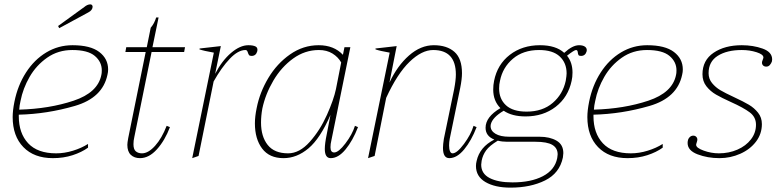

<svg xmlns="http://www.w3.org/2000/svg" viewBox="-20 -714 3557 879"><path d="M251 -585 246 -595 366 -682Q380 -694 394 -694Q398 -694 401 -691Q404 -688 404 -683Q404 -676 399 -669Q394 -662 384 -657ZM475 -396Q475 -384 472 -372Q450 -266 322.5 -229Q195 -192 66 -189V-182Q66 -104 109 -58Q152 -12 237 -12Q275 -12 314 -24Q353 -36 383 -55V-38Q354 -17 312.5 -3.5Q271 10 222 10Q136 10 87 -40.5Q38 -91 38 -178Q38 -208 46 -248Q61 -323 99 -382Q137 -441 192 -474Q247 -507 312 -507Q394 -507 434.5 -476Q475 -445 475 -396ZM446 -392Q446 -431 414 -458Q382 -485 311 -485Q246 -485 196 -450Q146 -415 115.5 -362Q85 -309 74 -252Q69 -231 68 -212Q206 -216 317 -253Q428 -290 444 -371Q446 -378 446 -392Z M595 -87Q591 -70 591 -54Q591 -30 602 -21Q613 -12 630 -12Q659 -12 690 -46.5Q721 -81 743 -138L758 -132Q735 -71 698.5 -30.5Q662 10 621 10Q595 10 579 -5Q563 -20 563 -51Q563 -60 567 -82L647 -476H554L558 -498H652L670 -587Q687 -607 695 -634H706L678 -498H827L823 -476H674Z M1158 -480Q1152 -458 1132 -458Q1123 -458 1120 -462Q1117 -466 1114 -475.5Q1111 -485 1104 -485Q1070 -485 1032 -445Q994 -405 958 -341L889 0L860 10L959 -473Q913 -481 893 -488L894 -492L991 -503L965 -376Q996 -436 1037.5 -471.5Q1079 -507 1117 -507Q1138 -507 1149.5 -501.5Q1161 -496 1158 -480Z M1147 -149Q1147 -181 1155 -219Q1169 -291 1208.5 -357Q1248 -423 1308 -465Q1368 -507 1439 -507Q1509 -507 1550 -463L1557 -498H1584L1497 -71Q1493 -55 1493 -40Q1493 -16 1510 -16Q1530 -16 1561.5 -57.5Q1593 -99 1605 -138L1619 -132Q1595 -70 1562 -30Q1529 10 1494 10Q1467 10 1467 -32Q1467 -57 1476 -100L1493 -188Q1446 -80 1392.5 -35Q1339 10 1278 10Q1213 10 1180 -34Q1147 -78 1147 -149ZM1518 -306 1542 -428Q1528 -453 1502 -469Q1476 -485 1440 -485Q1376 -485 1322 -446Q1268 -407 1231.5 -345Q1195 -283 1181 -217Q1175 -184 1175 -153Q1175 -89 1205.5 -50.5Q1236 -12 1299 -12Q1351 -12 1398 -64.5Q1445 -117 1476.5 -187.5Q1508 -258 1518 -306Z M2162 -132Q2138 -70 2105 -30Q2072 10 2037 10Q2008 10 2008 -37Q2008 -52 2012 -78L2059 -305Q2067 -347 2067 -373Q2067 -485 1963 -485Q1911 -485 1855 -431Q1799 -377 1748 -266L1695 0L1665 10L1764 -473Q1718 -481 1699 -488V-492L1796 -503L1763 -336Q1799 -413 1852.5 -460Q1906 -507 1966 -507Q2026 -507 2060.5 -476.5Q2095 -446 2095 -379Q2095 -352 2087 -312L2039 -79Q2036 -64 2036 -48Q2036 -32 2040 -22Q2044 -12 2052 -12Q2072 -12 2104 -55Q2136 -98 2148 -138Z M2666 -480Q2660 -458 2640 -458Q2631 -458 2628.5 -462Q2626 -466 2625 -475.5Q2624 -485 2617 -485Q2609 -485 2576 -459Q2601 -428 2601 -382Q2601 -361 2597 -344Q2581 -269 2524 -225Q2467 -181 2386 -181Q2324 -181 2286 -207Q2235 -177 2227 -145Q2226 -142 2226 -137Q2226 -115 2248.5 -101.5Q2271 -88 2312 -88H2450Q2497 -88 2528 -70Q2559 -52 2559 -13Q2559 -7 2557 7Q2542 79 2475.5 112Q2409 145 2317 145Q2246 145 2202.5 119.5Q2159 94 2159 46Q2159 35 2162 23Q2176 -41 2243 -75Q2203 -91 2203 -129Q2203 -179 2271 -219Q2238 -252 2238 -304Q2238 -325 2242 -344Q2257 -419 2314 -463Q2371 -507 2452 -507Q2525 -507 2563 -472Q2601 -507 2631 -507Q2649 -507 2658.5 -500Q2668 -493 2666 -480ZM2574 -378Q2574 -426 2542.5 -455.5Q2511 -485 2448 -485Q2375 -485 2328 -445Q2281 -405 2269 -344Q2265 -328 2265 -309Q2265 -261 2296.5 -232Q2328 -203 2391 -203Q2464 -203 2510.5 -243Q2557 -283 2570 -344Q2574 -368 2574 -378ZM2302 -65Q2279 -65 2259 -70Q2221 -47 2205.5 -25.5Q2190 -4 2185 22Q2183 34 2183 40Q2183 81 2221.5 101Q2260 121 2326 121Q2411 121 2465.5 92.5Q2520 64 2531 10Q2533 -2 2533 -7Q2533 -36 2509 -50.5Q2485 -65 2431 -65Z M3106 -396Q3106 -384 3103 -372Q3081 -266 2953.5 -229Q2826 -192 2697 -189V-182Q2697 -104 2740 -58Q2783 -12 2868 -12Q2906 -12 2945 -24Q2984 -36 3014 -55V-38Q2985 -17 2943.5 -3.5Q2902 10 2853 10Q2767 10 2718 -40.5Q2669 -91 2669 -178Q2669 -208 2677 -248Q2692 -323 2730 -382Q2768 -441 2823 -474Q2878 -507 2943 -507Q3025 -507 3065.5 -476Q3106 -445 3106 -396ZM3077 -392Q3077 -431 3045 -458Q3013 -485 2942 -485Q2877 -485 2827 -450Q2777 -415 2746.5 -362Q2716 -309 2705 -252Q2700 -231 2699 -212Q2837 -216 2948 -253Q3059 -290 3075 -371Q3077 -378 3077 -392Z M3128 -59Q3128 -66 3129 -69Q3130 -78 3137 -85.5Q3144 -93 3154 -93Q3163 -93 3168.5 -86.5Q3174 -80 3172 -70Q3171 -65 3169 -59.5Q3167 -54 3167 -51Q3167 -37 3201.5 -24.5Q3236 -12 3271 -12Q3317 -12 3356 -29Q3395 -46 3418 -76Q3441 -106 3441 -143Q3441 -178 3412.5 -199.5Q3384 -221 3326 -247Q3284 -266 3258 -281Q3232 -296 3214 -319Q3196 -342 3196 -374Q3196 -438 3247 -472.5Q3298 -507 3376 -507Q3428 -507 3471.5 -491.5Q3515 -476 3515 -442Q3515 -436 3514 -433Q3511 -424 3504.5 -416.5Q3498 -409 3488 -409Q3478 -409 3472.5 -415.5Q3467 -422 3469 -432Q3470 -436 3472.5 -442Q3475 -448 3475 -451Q3475 -465 3443.5 -475Q3412 -485 3376 -485Q3308 -485 3266 -458.5Q3224 -432 3224 -379Q3224 -353 3240 -333.5Q3256 -314 3278 -301Q3300 -288 3341 -269Q3384 -249 3408.5 -234.5Q3433 -220 3450.5 -198Q3468 -176 3468 -146Q3468 -101 3441 -65.5Q3414 -30 3369 -10Q3324 10 3274 10Q3219 10 3173.5 -7.5Q3128 -25 3128 -59Z"/></svg>

Font: Trirong Thin
Style: Italic
Weight: 250
Italic angle: -12°
Designer: Katatrad Team
Foundry: CadsonDemak
Version: Version 1.001